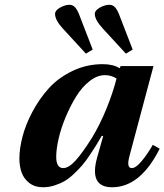

<svg xmlns="http://www.w3.org/2000/svg" viewBox="-20 -770 687 802"><path d="M214.8 -115.2Q214.8 -67.9 244.1 -67.9Q267.1 -67.9 295.7 -99.4Q324.2 -130.9 363.8 -193.8Q397.9 -250 425 -316.9Q452.1 -383.8 466.8 -441.9Q445.3 -456.1 418 -456.1Q385.7 -456.1 353.8 -430.9Q321.8 -405.8 297.6 -366.2Q273.4 -326.7 254.2 -280.8Q234.9 -234.9 224.9 -190.9Q214.8 -147 214.8 -115.2ZM61 -107.9Q61 -148.9 74 -199.2Q86.9 -249.5 115.5 -303.2Q144 -356.9 183.6 -400.9Q223.1 -444.8 282.2 -473.4Q341.3 -502 409.2 -502Q452.6 -502 480 -484.9L483.9 -494.1H621.1L520 -115.2Q507.8 -67.9 530.8 -67.9Q547.4 -67.9 571.8 -97.2Q596.2 -126.5 618.2 -165L647 -148.9Q566.4 12.2 448.2 12.2Q350.6 12.2 386.2 -113.8L411.1 -202.1H404.8Q389.6 -176.3 380.4 -161.1Q371.1 -146 353.8 -120.4Q336.4 -94.7 323 -79.1Q309.6 -63.5 289.3 -44.2Q269 -24.9 250.2 -13.9Q231.4 -2.9 207.8 4.6Q184.1 12.2 159.2 12.2Q125.5 12.2 102.5 -5.6Q79.6 -23.4 70.3 -49.6Q61 -75.7 61 -107.9ZM376 -711.9Q376 -726.6 397.2 -738.3Q418.5 -750 437 -750Q452.1 -750 461.9 -738Q471.7 -726.1 480 -703.1L534.2 -563L505.9 -545.9L410.2 -649.9Q376 -687 376 -711.9ZM210 -711.9Q210 -726.6 231 -738.3Q252 -750 270 -750Q285.2 -750 294.9 -738Q304.7 -726.1 313 -703.1L367.2 -563L338.9 -545.9L243.2 -649.9Q210 -686 210 -711.9Z"/></svg>

Font: Linguistics Pro
Style: Bold Italic
Weight: 700
Italic angle: -12°
Designer: Stefan Peev, Context Ltd
Foundry: Stefan Peev, Context Ltd
Version: Version 001.000